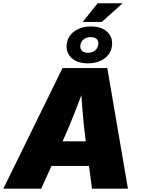

<svg xmlns="http://www.w3.org/2000/svg" viewBox="-45 -1138 856 1158"><path d="M-24.9 0 332 -727.5H602.1L726.6 0H509.8L472.7 -282.2Q460.4 -374 452.6 -471.9Q444.8 -569.8 439.5 -667.5H485.4Q448.2 -569.8 410.6 -471.9Q373 -374 331.1 -282.2L203.6 0ZM173.3 -137.2 197.8 -285.6H598.1L573.7 -137.2ZM454.1 -1005.9 543.9 -1118.2H694.3L569.3 -1005.9ZM484.4 -755.9Q439.9 -755.9 409.4 -772.2Q378.9 -788.6 365.5 -816.4Q352.1 -844.2 358.4 -878.9Q363.3 -907.7 382.6 -930.2Q401.9 -952.6 432.9 -965.6Q463.9 -978.5 503.4 -978.5Q548.3 -978.5 578.6 -962.4Q608.9 -946.3 622.3 -918.2Q635.7 -890.1 629.4 -855Q624.5 -826.2 605.2 -803.7Q585.9 -781.2 555.2 -768.6Q524.4 -755.9 484.4 -755.9ZM485.4 -819.8Q510.3 -819.8 527.1 -832.8Q543.9 -845.7 547.4 -867.2Q551.3 -888.7 539.3 -901.4Q527.3 -914.1 502.4 -914.1Q477.5 -914.1 460.7 -901.4Q443.8 -888.7 439.9 -867.2Q436.5 -845.7 448.5 -832.8Q460.4 -819.8 485.4 -819.8Z"/></svg>

Font: Inter 16pt Black
Style: Italic
Weight: 900
Italic angle: -9.3988°
Version: Version 4.001;git-66647c0bb